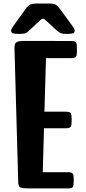

<svg xmlns="http://www.w3.org/2000/svg" viewBox="-20 -1054 480 1074"><path d="M149.9 0Q105 0 94 -5.4Q83 -10.7 82 -33.2L61 -784.7Q60.5 -810.1 71.8 -817.6Q83 -825.2 115.7 -825.2Q134.3 -825.2 169.7 -825.2Q205.1 -825.2 245.8 -825Q286.6 -824.7 322 -824.7Q357.4 -824.7 376 -824.7Q401.9 -824.7 406.2 -815.4Q410.6 -806.2 410.6 -776.9Q410.6 -747.1 406.2 -738Q401.9 -729 376 -729H237.3L228.5 -429.2H346.2Q371.6 -429.2 376.2 -420.4Q380.9 -411.6 380.9 -382.8Q380.9 -354.5 376.2 -345.5Q371.6 -336.4 346.2 -336.4H226.1L219.2 -90.8H357.9Q383.3 -90.8 387.9 -81.5Q392.6 -72.3 392.6 -45.4Q392.6 -19 387.9 -9.5Q383.3 0 357.9 0ZM87.4 -864.3Q60.5 -864.3 51.3 -868.4Q42 -872.6 42 -881.8Q42 -889.6 48.3 -898.9Q54.7 -908.2 66.4 -924.8L123 -1003.9Q137.7 -1024.4 150.6 -1029.3Q163.6 -1034.2 184.1 -1034.2H259.8Q276.4 -1034.2 288.3 -1029.3Q300.3 -1024.4 315.4 -1003.9L373.5 -924.8Q385.7 -908.2 391.8 -898.9Q397.9 -889.6 397.9 -881.8Q397.9 -872.6 390.4 -868.4Q382.8 -864.3 352.5 -864.3Q327.1 -864.3 316.2 -870.1Q305.2 -876 285.2 -894.5L240.2 -936.5Q227.5 -949.2 220.2 -949.2Q213.4 -949.2 199.2 -936L155.8 -894.5Q142.6 -881.8 134.3 -875.2Q126 -868.7 116 -866.5Q106 -864.3 87.4 -864.3Z"/></svg>

Font: Denk One
Style: Regular
Weight: 400
Designer: Irina Smirnova, Eben Sorkin
Foundry: Sorkin Type Co.f
Version: Version 1.004; ttfautohint (v1.8.4.7-5d5b);gftools[0.9.23]